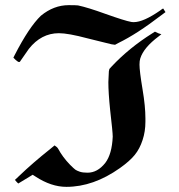

<svg xmlns="http://www.w3.org/2000/svg" viewBox="-20 -701 695 746"><path d="M139 -640Q189 -681 247 -681Q275 -681 283 -680Q321 -672 390 -647Q466 -620 489 -616Q492 -615 500 -615Q537 -615 602 -660Q612 -668 614 -668L616 -665Q618 -662 620 -658.5Q622 -655 623 -654L607 -642Q512 -569 440 -534L427 -527L413 -529Q396 -533 320 -552Q245 -572 209 -572Q140 -572 92 -511Q83 -499 60 -465Q58 -460 54 -460Q50 -460 41 -468L32 -477L37 -487Q93 -596 139 -640ZM51 12Q46 8 38 -2L55 -18Q106 -67 175 -122L192 -136Q202 -130 206 -123Q223 -91 252 -61Q267 -46 272.5 -42Q278 -38 289.5 -34Q301 -30 320 -30Q359 -30 389 -68Q415 -102 418 -170Q418 -187 408 -273Q401 -341 401 -382Q403 -418 403 -424L405 -433L415 -444Q482 -515 571 -571L582 -578Q597 -570 607 -568L597 -560Q538 -516 525 -474Q522 -465 522 -450Q522 -425 534 -353Q545 -288 545 -241V-228Q545 -190 534 -157Q523 -123 503.5 -99Q484 -75 446 -48Q343 25 238 25Q179 25 118 -15L107 -22L79 -5Q51 12 51 12Z"/></svg>

Font: KaTeX_Fraktur
Style: Bold
Weight: 700
Version: Version 1.1; ttfautohint (v1.3)